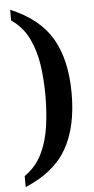

<svg xmlns="http://www.w3.org/2000/svg" viewBox="-60 -801 476 971"><g transform="rotate(-5 178.0 -316.0)"><path d="M30 78Q89 37 119 -25.5Q149 -88 159.5 -163Q170 -238 170 -318Q170 -397 159.5 -471.5Q149 -546 119 -608.5Q89 -671 30 -712V-766Q177 -705 240 -596Q303 -487 303 -318Q303 -147 240 -37Q177 73 30 134Z"/></g></svg>

Font: Noto Serif Lao SemiCondensed SemiBold
Style: Regular
Weight: 600
Width: 4
Designer: Monotype Design Team
Foundry: Monotype Imaging Inc.
Version: Version 2.003; ttfautohint (v1.8.4.7-5d5b)